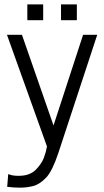

<svg xmlns="http://www.w3.org/2000/svg" viewBox="-20 -676 482 888"><path d="M106.4 -582.5V-655.8H179.7V-582.5ZM262.2 -582.5V-655.8H335.4V-582.5ZM13.2 188 18.1 128.9Q35.6 137.2 64.9 137.2Q94.2 137.2 113.3 129.6Q132.3 122.1 144.5 110.1Q156.7 98.1 166.7 83.7Q176.8 69.3 182.6 54.7Q192.9 27.3 197.3 1.5L12.2 -515.1H81.5L227.5 -95.7L364.3 -515.1H429.7L250 31.2Q222.2 114.7 194.3 144.5Q163.6 176.8 133.8 184.3Q104 191.9 73.2 191.9Q42.5 191.9 13.2 188Z"/></svg>

Font: News Cycle
Style: Regular
Weight: 500
Version: Version 0.5.2